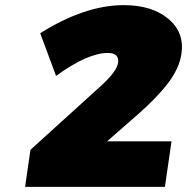

<svg xmlns="http://www.w3.org/2000/svg" viewBox="-20 -731 732 751"><path d="M78.1 0 99.1 -145 377.9 -397.9Q438 -453.1 441.9 -486.8Q444.3 -504.9 434.1 -514.4Q423.8 -523.9 401.9 -523.9Q323.2 -523.9 199.2 -434.1L137.2 -601.1Q312.5 -710.9 463.9 -710.9Q573.2 -710.9 637.5 -658.2Q701.7 -605.5 689.9 -521Q681.6 -464.4 637.9 -406.7Q594.2 -349.1 520 -284.2L398.9 -178.2H650.9L625 0Z"/></svg>

Font: Trueno Black
Style: Italic
Weight: 900
Designer: Julieta Ulanovsky
Foundry: Julieta Ulanovsky
Version: Version 3.001b | FøM Fix